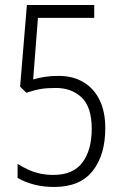

<svg xmlns="http://www.w3.org/2000/svg" viewBox="-20 -734 493 764"><path d="M196 10Q153 10 116 0.5Q79 -9 50 -26V-82Q72 -68 94.5 -58Q117 -48 141 -43Q165 -38 193 -38Q271 -38 308 -87.5Q345 -137 345 -221Q345 -308 305 -346Q265 -384 202 -384Q167 -384 142.5 -380Q118 -376 85 -365L60 -389L87 -714H355V-663H131L112 -418Q136 -425 160.5 -428.5Q185 -432 213 -432Q271 -432 313 -406.5Q355 -381 377 -334.5Q399 -288 399 -225Q399 -117 348.5 -53.5Q298 10 196 10Z"/></svg>

Font: Noto Sans Bengali Condensed Light
Style: Regular
Weight: 300
Width: 3
Designer: Jelle Bosma - Monotype Design Team
Foundry: Monotype Imaging Inc.
Version: Version 2.003